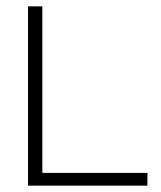

<svg xmlns="http://www.w3.org/2000/svg" viewBox="-20 -583 506 603"><path d="M68 -12V-563H113V-12ZM68 0V-40H443V0Z"/></svg>

Font: Darker Grotesque
Style: Regular
Weight: 400
Designer: Gabriel Lam
Foundry: TypeRant
Version: Version 1.000;gftools[0.9.28]